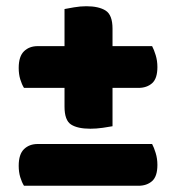

<svg xmlns="http://www.w3.org/2000/svg" viewBox="-20 -596 565 616"><path d="M341 -448H468Q474 -437 479.5 -419Q485 -401 485 -381Q485 -344 468 -329Q451 -314 424 -314H341V-191Q331 -189 310 -186Q289 -183 270 -183Q229 -183 208 -196.5Q187 -210 187 -254V-314H57Q50 -325 45 -341.5Q40 -358 40 -378Q40 -415 57 -431.5Q74 -448 101 -448H187V-567Q197 -569 217.5 -572.5Q238 -576 257 -576Q297 -576 319 -562Q341 -548 341 -504ZM57 0Q50 -11 45 -27.5Q40 -44 40 -64Q40 -101 57 -117.5Q74 -134 101 -134H468Q474 -123 479.5 -105Q485 -87 485 -67Q485 -30 468 -15Q451 0 424 0Z"/></svg>

Font: Baloo Thambi 2 ExtraBold
Style: Regular
Weight: 800
Designer: Aadarsh Rajan and Ek Type
Foundry: Ek Type
Version: Version 1.640;hotconv 1.0.111;makeotfexe 2.5.65597; ttfautoh